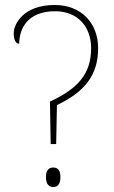

<svg xmlns="http://www.w3.org/2000/svg" viewBox="-20 -744 455 769"><path d="M180 -337 183 -167H205L208 -323C317 -375 373 -441 373 -551C373 -650 307 -724 199 -724C72 -724 35 -646 35 -611C35 -584 43 -569 57 -569C57 -629 90 -699 201 -699C290 -699 345 -638 345 -551C345 -448 292 -389 180 -337ZM193 5C209 5 222 -4 222 -35C222 -65 209 -73 193 -73C178 -73 164 -65 164 -35C164 -4 178 5 193 5Z"/></svg>

Font: Noto Serif Georgian Thin
Style: Regular
Weight: 100
Designer: Monotype Design Team, Akaki Razmadze
Foundry: Google LLC
Version: Version 2.003